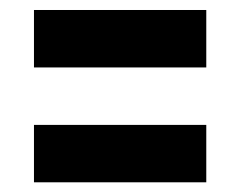

<svg xmlns="http://www.w3.org/2000/svg" viewBox="-20 -487 488 390"><path d="M49 -466.7V-350H399V-466.7ZM49 -233.3V-116.7H399V-233.3Z"/></svg>

Font: Stepalange
Style: Regular
Weight: 400
Designer: Szymon Furjan
Version: Version 1.005;Fontself Maker 3.5.8